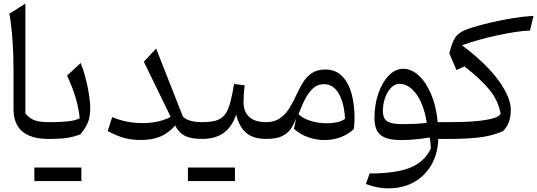

<svg xmlns="http://www.w3.org/2000/svg" viewBox="-20 -772 2985 1067"><path d="M121.1 -752V-142.6Q135.7 -120.1 164.6 -106.7Q193.4 -93.3 249 -93.3H249.5V0H249Q153.8 0 104.5 -41Q55.2 -82 55.2 -166.5V-378.4Q55.2 -564.9 32.2 -695.8Z M170.9 234.4V159.2H432.1V234.4ZM249.5 0Q233.4 0 233.4 -32.7V-60.5Q233.4 -93.3 249.5 -93.3H271Q317.4 -93.3 358.9 -97.9Q400.4 -102.5 422.9 -114.7Q418.9 -163.6 402.1 -222.9Q385.3 -282.2 352.5 -351.6L428.2 -421.9Q442.4 -388.2 454.6 -342Q466.8 -295.9 474.1 -250Q481.4 -204.1 481.4 -169.9Q481.4 -125 469.2 -93.5Q457 -62 426.8 -25.4Q389.2 -11.2 351.6 -5.6Q314 0 262.2 0Z M928.7 -122.1 779.3 -429.2 847.7 -502 996.6 -123.5Q1028.3 -93.3 1102.5 -93.3H1103V0H1102.5Q1041.5 0 1007.6 -17.1Q973.6 -34.2 953.6 -74.2Q916.5 -32.7 872.1 -13.4Q827.6 5.9 762.2 5.9Q711.9 5.9 671.4 -5.1Q630.9 -16.1 578.6 -43.5L603.5 -121.6Q681.2 -87.9 771.5 -87.9Q860.8 -87.9 928.7 -122.1Z M1024.4 234.4V159.2H1285.6V234.4ZM1103 0Q1086.9 0 1086.9 -32.7V-60.5Q1086.9 -93.3 1103 -93.3Q1149.9 -93.3 1179.7 -101.8Q1209.5 -110.4 1228 -133.1Q1246.6 -155.8 1258.3 -197.5Q1270 -239.3 1280.8 -305.2L1339.4 -298.3Q1333.5 -242.7 1333.5 -203.1Q1333.5 -152.3 1364.5 -122.8Q1395.5 -93.3 1459 -93.3H1459.5V0H1459Q1388.2 0 1348.6 -33.2Q1309.1 -66.4 1292.5 -135.3Q1269.5 -67.4 1223.4 -33.7Q1177.2 0 1103 0Z M1787.1 -385.7Q1845.7 -385.7 1881.6 -348.6Q1917.5 -311.5 1933.8 -251.2Q1950.2 -190.9 1950.2 -121.1Q1950.2 -104 1949.5 -88.4Q1948.7 -72.8 1946.3 -54.7Q1912.6 -23.4 1870.4 -8.5Q1828.1 6.3 1783.7 6.3Q1737.8 6.3 1693.6 -9Q1649.4 -24.4 1613.8 -55.7L1626 -115.2Q1613.8 -82.5 1596.2 -56.4Q1578.6 -30.3 1546.9 -15.1Q1515.1 0 1459.5 0Q1443.4 0 1443.4 -32.7V-60.5Q1443.4 -93.3 1459.5 -93.3Q1504.9 -93.3 1535.4 -114.5Q1565.9 -135.7 1587.2 -169.7Q1608.4 -203.6 1625.5 -241.2Q1643.1 -279.8 1663.1 -312.5Q1683.1 -345.2 1712.6 -365.5Q1742.2 -385.7 1787.1 -385.7ZM1779.8 -304.2Q1742.7 -304.2 1716.1 -277.6Q1689.5 -251 1670.9 -212.4Q1652.3 -173.8 1639.2 -137.7Q1661.6 -113.8 1706.1 -100.3Q1750.5 -86.9 1796.9 -86.9Q1824.7 -86.9 1851.3 -92.3Q1877.9 -97.7 1897.5 -111.8Q1896.5 -142.1 1889.9 -175.3Q1883.3 -208.5 1869.9 -238Q1856.4 -267.6 1834.2 -285.9Q1812 -304.2 1779.8 -304.2Z M2220.7 -389.6Q2267.1 -389.6 2307.6 -352.1Q2348.1 -314.5 2376.2 -247.8Q2404.3 -181.2 2412.6 -93.3H2470.2V0H2415.5Q2413.1 83 2377 145Q2340.8 207 2279.1 241Q2217.3 274.9 2136.7 274.9Q2106.9 274.9 2075.7 268.6Q2044.4 262.2 2013.2 250.5L2034.2 191.9Q2178.2 192.4 2259 159.9Q2339.8 127.4 2374.5 53.2Q2374 36.6 2372.3 22.5Q2370.6 8.3 2368.2 -8.3Q2331.1 -1.5 2289.8 2.4Q2248.5 6.3 2207 6.3Q2130.4 6.3 2095.7 -21Q2061 -48.3 2061 -116.2Q2061 -190.9 2082.8 -253.2Q2104.5 -315.4 2140.6 -352.5Q2176.8 -389.6 2220.7 -389.6ZM2200.7 -306.2Q2175.3 -306.2 2154.1 -285.2Q2132.8 -264.2 2120.4 -229.7Q2107.9 -195.3 2107.9 -154.8Q2107.9 -112.8 2132.6 -97.4Q2157.2 -82 2217.8 -82Q2248.5 -82 2284.2 -83.7Q2319.8 -85.4 2351.6 -89.4Q2335.9 -191.4 2293.7 -248.8Q2251.5 -306.2 2200.7 -306.2Z M2944.8 -684.1 2925.3 -602.1Q2893.1 -601.6 2845.9 -594.5Q2798.8 -587.4 2745.6 -575.9Q2692.4 -564.5 2640.6 -550Q2588.9 -535.6 2547.4 -520.5Q2684.6 -417 2751.7 -323.2Q2818.8 -229.5 2818.8 -161.6Q2818.8 -126.5 2808.8 -96.4Q2798.8 -66.4 2774.4 -42.5Q2706.5 -14.2 2633.1 -7.1Q2559.6 0 2481.4 0H2466.8Q2450.7 0 2450.7 -32.7V-60.5Q2450.7 -93.3 2466.8 -93.3H2482.4Q2516.1 -93.3 2560.8 -94.7Q2605.5 -96.2 2648.7 -101.1Q2691.9 -106 2723.1 -115.2Q2754.4 -124.5 2762.2 -139.6Q2749.5 -212.9 2699 -274.4Q2648.4 -335.9 2561 -402.8L2516.6 -382.8L2477.1 -475.6L2483.9 -500.5Q2494.6 -538.6 2508.1 -560.3Q2521.5 -582 2545.7 -595.5Q2569.8 -608.9 2612.8 -621.6Q2653.8 -634.3 2710.4 -647.5Q2767.1 -660.6 2828.4 -670.7Q2889.6 -680.7 2944.8 -684.1Z"/></svg>

Font: Pinar DS3-Regular
Style: Regular
Weight: 400
Designer: Amin Abedi
Version: Version 2.000